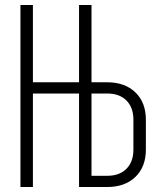

<svg xmlns="http://www.w3.org/2000/svg" viewBox="-20 -750 640 770"><path d="M62 0V-730H112V-420H297V-730H347V-420H410Q481 -420 523 -379.5Q565 -339 565 -270V-150Q565 -81 523 -40.5Q481 0 410 0H297V-375H112V0ZM347 -45H410Q459 -45 487 -73Q515 -101 515 -150V-270Q515 -319 487 -347Q459 -375 410 -375H347Z"/></svg>

Font: JetBrains Mono NL Thin
Style: Regular
Weight: 100
Monospace: yes
Designer: Philipp Nurullin, Konstantin Bulenkov
Foundry: JetBrains
Version: Version 2.305; ttfautohint (v1.8.4.7-5d5b)